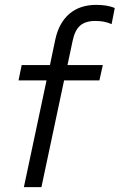

<svg xmlns="http://www.w3.org/2000/svg" viewBox="-20 -768 491 788"><path d="M78 0 171 -438H56L69 -501H185L207 -606Q222 -675 265 -711.5Q308 -748 375 -748Q396 -748 415.5 -745Q435 -742 451 -735L438 -669Q422 -676 406.5 -679Q391 -682 371 -682Q331 -682 309 -663Q287 -644 278 -600L257 -501H402L388 -438H243L150 0Z"/></svg>

Font: Red Hat Display
Style: Italic
Weight: 300
Italic angle: -12°
Designer: Pentagram, MCKL
Foundry: Pentagram, MCKL
Version: Version 1.023